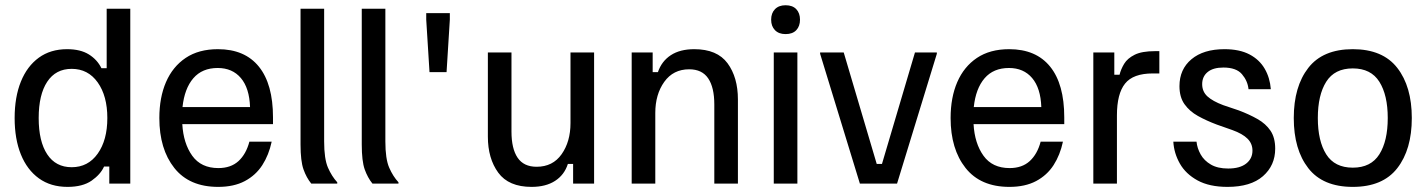

<svg xmlns="http://www.w3.org/2000/svg" viewBox="-20 -700 5440 732"><path d="M237.5 12.5Q173.3 12.5 128.3 -20Q83.3 -52.5 59.6 -111.2Q35.8 -170 35.8 -250Q35.8 -330 59.6 -388.8Q83.3 -447.5 127.9 -480Q172.5 -512.5 235.8 -512.5Q286.7 -512.5 318.8 -492.5Q350.8 -472.5 366.7 -440H386.7V-666.7H476.7V0H396.7V-65H376.7Q363.3 -35 329.2 -11.2Q295 12.5 237.5 12.5ZM253.3 -62.5Q315.8 -62.5 352.5 -114.2Q389.2 -165.8 389.2 -250Q389.2 -334.2 352.5 -385.8Q315.8 -437.5 253.3 -437.5Q192.5 -437.5 160 -388.3Q127.5 -339.2 127.5 -250Q127.5 -160.8 160 -111.7Q192.5 -62.5 253.3 -62.5Z M811.7 12.5Q701.7 12.5 644.6 -59.6Q587.5 -131.7 587.5 -250Q587.5 -328.3 612.9 -387.1Q638.3 -445.8 687.9 -479.2Q737.5 -512.5 810.8 -512.5Q913.3 -512.5 967.1 -445.8Q1020.8 -379.2 1020.8 -252.5V-226.7H675Q679.2 -153.3 712.9 -106.2Q746.7 -59.2 812.5 -59.2Q860 -59.2 889.2 -85.8Q918.3 -112.5 930.8 -160H1015.8Q1005 -109.2 980 -70.4Q955 -31.7 913.3 -9.6Q871.7 12.5 811.7 12.5ZM675.8 -291.7H933.3Q930.8 -364.2 898.3 -402.5Q865.8 -440.8 810 -440.8Q750.8 -440.8 717.1 -401.7Q683.3 -362.5 675.8 -291.7Z M1265.8 0H1166.7Q1148.3 -22.5 1137.1 -54.2Q1125.8 -85.8 1125.8 -149.2V-666.7H1215.8V-160.8Q1215.8 -94.2 1230.4 -60.8Q1245 -27.5 1265.8 -5Z M1499.2 0H1400Q1381.7 -22.5 1370.4 -54.2Q1359.2 -85.8 1359.2 -149.2V-666.7H1449.2V-160.8Q1449.2 -94.2 1463.8 -60.8Q1478.3 -27.5 1499.2 -5Z M1682.5 -425H1617.5L1605 -625V-650H1695V-625Z M2006.7 12.5Q1919.2 12.5 1879.6 -41.7Q1840 -95.8 1840 -179.2V-500H1930V-198.3Q1930 -133.3 1953.3 -98.8Q1976.7 -64.2 2025.8 -64.2Q2087.5 -64.2 2121.2 -112.1Q2155 -160 2155 -230.8V-500H2245V0H2165V-75H2145Q2131.7 -33.3 2096.2 -10.4Q2060.8 12.5 2006.7 12.5Z M2478.3 0H2388.3V-500H2468.3V-425H2488.3Q2502.5 -466.7 2537.5 -489.6Q2572.5 -512.5 2626.7 -512.5Q2714.2 -512.5 2753.8 -458.8Q2793.3 -405 2793.3 -320.8V0H2703.3V-301.7Q2703.3 -366.7 2680 -401.2Q2656.7 -435.8 2607.5 -435.8Q2546.7 -435.8 2512.5 -387.9Q2478.3 -340 2478.3 -269.2Z M3020 0H2930V-500H3020ZM2975 -570Q2949.2 -570 2934.6 -585Q2920 -600 2920 -625Q2920 -650 2934.6 -665Q2949.2 -680 2975 -680Q3001.7 -680 3015.8 -665Q3030 -650 3030 -625Q3030 -600 3015.8 -585Q3001.7 -570 2975 -570Z M3400 0H3258.3L3106.7 -495V-500H3196.7L3322.5 -75H3342.5L3468.3 -500H3551.7V-495Z M3828.3 12.5Q3718.3 12.5 3661.2 -59.6Q3604.2 -131.7 3604.2 -250Q3604.2 -328.3 3629.6 -387.1Q3655 -445.8 3704.6 -479.2Q3754.2 -512.5 3827.5 -512.5Q3930 -512.5 3983.8 -445.8Q4037.5 -379.2 4037.5 -252.5V-226.7H3691.7Q3695.8 -153.3 3729.6 -106.2Q3763.3 -59.2 3829.2 -59.2Q3876.7 -59.2 3905.8 -85.8Q3935 -112.5 3947.5 -160H4032.5Q4021.7 -109.2 3996.7 -70.4Q3971.7 -31.7 3930 -9.6Q3888.3 12.5 3828.3 12.5ZM3692.5 -291.7H3950Q3947.5 -364.2 3915 -402.5Q3882.5 -440.8 3826.7 -440.8Q3767.5 -440.8 3733.8 -401.7Q3700 -362.5 3692.5 -291.7Z M4238.3 0H4148.3V-500H4228.3V-415H4248.3Q4253.3 -435.8 4265.8 -456.7Q4278.3 -477.5 4305.8 -491.2Q4333.3 -505 4383.3 -505H4400V-420H4375Q4300 -420 4269.2 -381.2Q4238.3 -342.5 4238.3 -260Z M4660 12.5Q4590.8 12.5 4545.8 -12.1Q4500.8 -36.7 4478.3 -76.2Q4455.8 -115.8 4453.3 -160H4541.7Q4544.2 -135 4557.5 -111.2Q4570.8 -87.5 4596.7 -72.5Q4622.5 -57.5 4662.5 -57.5Q4706.7 -57.5 4730.8 -76.2Q4755 -95 4755 -125.8Q4755 -152.5 4736.2 -171.2Q4717.5 -190 4678.3 -204.2L4619.2 -225Q4579.2 -240 4547.1 -257.9Q4515 -275.8 4495.8 -302.9Q4476.7 -330 4476.7 -371.7Q4476.7 -435.8 4522.5 -474.2Q4568.3 -512.5 4648.3 -512.5Q4705.8 -512.5 4743.8 -492.5Q4781.7 -472.5 4801.7 -437.9Q4821.7 -403.3 4825 -360H4740Q4736.7 -391.7 4715 -417.1Q4693.3 -442.5 4644.2 -442.5Q4605 -442.5 4584.2 -425.4Q4563.3 -408.3 4563.3 -379.2Q4563.3 -350.8 4583.3 -332.5Q4603.3 -314.2 4643.3 -299.2L4702.5 -279.2Q4742.5 -264.2 4774.2 -246.2Q4805.8 -228.3 4823.8 -201.7Q4841.7 -175 4841.7 -133.3Q4841.7 -69.2 4795 -28.3Q4748.3 12.5 4660 12.5Z M5137.5 12.5Q5023.3 12.5 4967.9 -58.8Q4912.5 -130 4912.5 -250Q4912.5 -370 4967.9 -441.2Q5023.3 -512.5 5137.5 -512.5Q5251.7 -512.5 5307.1 -441.2Q5362.5 -370 5362.5 -250Q5362.5 -130 5307.1 -58.8Q5251.7 12.5 5137.5 12.5ZM5137.5 -60.8Q5206.7 -60.8 5238.8 -111.7Q5270.8 -162.5 5270.8 -250Q5270.8 -337.5 5238.8 -388.3Q5206.7 -439.2 5137.5 -439.2Q5068.3 -439.2 5036.2 -388.3Q5004.2 -337.5 5004.2 -250Q5004.2 -162.5 5036.2 -111.7Q5068.3 -60.8 5137.5 -60.8Z"/></svg>

Font: Familjen Grotesk Variable
Style: Regular
Weight: 400
Designer: Anders Wikstroem, Jonas Baeckman, Matilda Gysing, Kristian Moeller
Foundry: Familjen STHLM AB
Version: Version 2.000